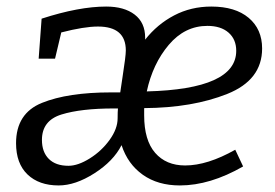

<svg xmlns="http://www.w3.org/2000/svg" viewBox="-20 -557 839 586"><path d="M420 -227V-205Q420 -129 453.5 -90.5Q487 -52 545 -52Q613 -52 698 -100L722 -49Q621 9 529 9Q462 9 416 -23.5Q370 -56 351 -114Q326 -65 268 -28Q210 9 159 9Q99 9 64 -24.5Q29 -58 29 -120Q29 -211 108 -243Q187 -275 319 -275H347L354 -322Q364 -386 364 -403Q364 -476 279 -476Q237 -476 167 -458L148 -378H98L107 -500Q221 -537 304 -537Q359 -537 391 -512.5Q423 -488 423 -442V-436Q460 -483 511.5 -510Q563 -537 625 -537Q698 -537 739 -502.5Q780 -468 780 -409Q780 -313 674 -270.5Q568 -228 420 -227ZM428 -278Q701 -285 701 -402Q701 -437 677.5 -457.5Q654 -478 613 -478Q544 -478 495 -420Q446 -362 428 -278ZM339 -196Q339 -216 340 -226H328Q227 -226 167.5 -207.5Q108 -189 108 -130Q108 -93 129 -72Q150 -51 189 -51Q218 -51 254 -73.5Q290 -96 314.5 -130Q339 -164 339 -196Z"/></svg>

Font: Bitter Pro
Style: Italic
Weight: 400
Italic angle: -9°
Designer: Sol Matas, and Bitter project Authors
Foundry: Sol Matas
Version: Version 1.010